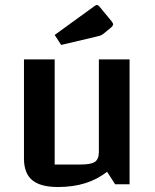

<svg xmlns="http://www.w3.org/2000/svg" viewBox="-20 -738 620 769"><path d="M499 -500V0H441L409 -50Q369 -19 320.5 -4Q272 11 212 11Q142 11 109 -16.5Q76 -44 76 -103V-500H199V-79H302Q345 -79 360.5 -90Q376 -101 376 -130V-500ZM225 -558 199 -598 359 -714Q365 -718 368 -718Q373 -718 378 -712L426 -654Q433 -645 433 -641Q433 -635 425 -628L396 -604Q391 -600 386.5 -597.5Q382 -595 373 -593Z"/></svg>

Font: Changa ExtraLight Medium
Style: Regular
Weight: 500
Version: Version 3.002; ttfautohint (v1.8.2)